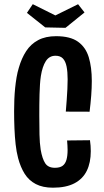

<svg xmlns="http://www.w3.org/2000/svg" viewBox="-20 -875 490 901"><path d="M228.4 5.8Q180.8 5.8 148.1 -11.2Q115.4 -28.2 95.8 -59.4Q76.2 -90.6 65 -133Q57.2 -162.8 53.3 -197.8Q49.4 -232.8 47.8 -272.1Q46.2 -311.4 46.2 -353.2Q46.2 -381 47.3 -408.4Q48.4 -435.8 51 -461.6Q53.6 -487.4 57.7 -511.6Q61.8 -535.8 68.4 -557.2Q81.2 -601.8 102.9 -635.1Q124.6 -668.4 159.2 -686.8Q193.8 -705.2 243.2 -705.2Q309.8 -705.2 346.1 -679.2Q382.4 -653.2 396.6 -606.2Q410.8 -559.2 410.8 -495.4Q410.8 -462.4 408 -426Q405.2 -389.6 400.4 -350.8L288.8 -351.2Q291.2 -380 293.1 -406.3Q295 -432.6 296.2 -457.1Q297.4 -481.6 297.4 -502.8Q297.4 -537.6 292.5 -562.4Q287.6 -587.2 275.4 -600.3Q263.2 -613.4 240.4 -613.4Q211.2 -613.4 195 -588.1Q178.8 -562.8 171.8 -518.4Q169 -500.4 167.6 -478.5Q166.2 -456.6 165.5 -432.9Q164.8 -409.2 164.6 -383.8Q164.4 -358.4 164.4 -332.4Q164.4 -284.2 165.3 -243.5Q166.2 -202.8 170.8 -173.2Q178.2 -130.2 192.1 -108.9Q206 -87.6 237.6 -87.6Q261 -87.6 273.7 -96.9Q286.4 -106.2 291.8 -124.9Q297.2 -143.6 297.2 -171.6Q297.2 -180.8 296.5 -192.4Q295.8 -204 294.8 -215.8L402.2 -217Q404.2 -204 405.1 -190.8Q406 -177.6 406 -165.8Q406 -111.8 387.3 -73.6Q368.6 -35.4 329.3 -14.8Q290 5.8 228.4 5.8ZM287.4 -744.4 192.2 -746.4 106.4 -814.6 133.8 -855.4 239.8 -802.6 346.4 -855.2 376.6 -816.6Z"/></svg>

Font: Truculenta
Style: Regular
Weight: 400
Designer: Ivan Castro, Eva Sanz & Omnibus-Type Team
Foundry: Omnibus-Type
Version: Version 1.002